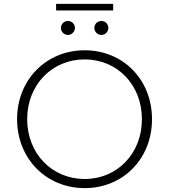

<svg xmlns="http://www.w3.org/2000/svg" viewBox="-20 -964 871 989"><path d="M416 5C614 5 763 -146 763 -350C763 -554 614 -705 416 -705C218 -705 68 -553 68 -350C68 -147 218 5 416 5ZM416 -42C248 -42 120 -173 120 -350C120 -527 248 -658 416 -658C584 -658 711 -527 711 -350C711 -173 584 -42 416 -42ZM502 -784C522 -784 538 -800 538 -820C538 -841 522 -856 502 -856C483 -856 466 -841 466 -820C466 -800 483 -784 502 -784ZM330 -784C349 -784 366 -800 366 -820C366 -841 349 -856 330 -856C310 -856 294 -841 294 -820C294 -800 310 -784 330 -784ZM269 -910H563V-944H269Z"/></svg>

Font: Chess Sans Light
Style: Regular
Weight: 300
Designer: Wolf Bōese
Foundry: Wolf Bōese
Version: Version 7.223;Glyphs 3.3 (3306)